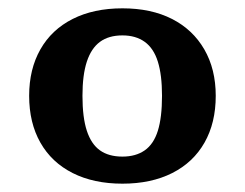

<svg xmlns="http://www.w3.org/2000/svg" viewBox="-20 -745 588 461"><path d="M498 -515Q498 -450 471 -402.5Q444 -355 393.5 -329.5Q343 -304 274 -304Q205 -304 154.5 -329.5Q104 -355 77 -402.5Q50 -450 50 -515Q50 -579 77 -626.5Q104 -674 154.5 -699.5Q205 -725 274 -725Q343 -725 393 -699.5Q443 -674 470.5 -626.5Q498 -579 498 -515ZM178 -515Q178 -463 188.5 -431Q199 -399 220 -384Q241 -369 274 -369Q306 -369 327.5 -384Q349 -399 359 -431Q369 -463 369 -515Q369 -565 359 -597Q349 -629 327.5 -644.5Q306 -660 274 -660Q241 -660 220 -644.5Q199 -629 188.5 -597Q178 -565 178 -515Z"/></svg>

Font: Roboto Serif SemiBold
Style: Regular
Weight: 600
Designer: Greg Gazdowicz
Foundry: Commercial Type
Version: Version 1.008